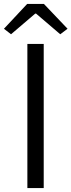

<svg xmlns="http://www.w3.org/2000/svg" viewBox="-37 -955 363 975"><path d="M102 0H185V-732H102ZM19 -781 142 -886H146L269 -781L306 -809L186 -935H101L-17 -809Z"/></svg>

Font: ChiuKong Gothic CL Normal
Style: Regular
Weight: 350
Designer: Ryoko NISHIZUKA 西塚涼子 (kana, bopomofo & ideographs); Paul D. Hunt (Latin, Greek & Cyrillic); Sandoll Communications 산돌커뮤니
Foundry: Adobe
Version: Version 1.300